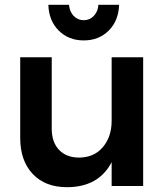

<svg xmlns="http://www.w3.org/2000/svg" viewBox="-20 -773 696 798"><path d="M575 -535V0H444V-99Q390 5 258 5Q168 5 116 -50Q64 -105 64 -200V-535H195V-238Q195 -182 225.5 -150Q256 -118 310 -118Q372 -119 408 -162Q444 -205 444 -271V-535ZM328 -689Q353 -689 370 -707Q387 -725 389 -753H475Q473 -687 432 -646Q391 -605 328 -605Q265 -605 224 -646Q183 -687 181 -753H267Q269 -725 286 -707Q303 -689 328 -689Z"/></svg>

Font: Montserrat arm2 Medium
Style: Regular
Weight: 500
Designer: Julieta Ulanovsky
Foundry: Julieta Ulanovsky
Version: Version 6.000